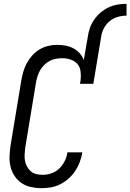

<svg xmlns="http://www.w3.org/2000/svg" viewBox="-20 -978 683 1006"><path d="M440 -785Q443 -808 451 -831Q459 -854 473.5 -875Q488 -896 507.5 -912.5Q527 -929 549.5 -939.5Q572 -950 596 -954Q620 -958 643 -958V-896Q620 -896 597 -889.5Q574 -883 555 -867.5Q536 -852 524.5 -830Q513 -808 510 -785ZM198 8Q169 8 142 2Q115 -4 93.5 -18.5Q72 -33 57 -55Q42 -77 35.5 -103.5Q29 -130 30 -158Q31 -186 35 -214L92 -559Q96 -582 103 -605Q110 -628 121.5 -649Q133 -670 150 -688.5Q167 -707 188 -719.5Q209 -732 232.5 -737.5Q256 -743 279 -743Q302 -743 323.5 -739Q345 -735 364 -725Q383 -715 397.5 -699Q412 -683 419 -663L440 -785H510L469 -539H399L402 -555Q405 -578 402.5 -601.5Q400 -625 386.5 -641.5Q373 -658 351 -665.5Q329 -673 306 -673Q290 -673 273 -670Q256 -667 240.5 -659Q225 -651 212.5 -638.5Q200 -626 191 -611Q182 -596 177 -580Q172 -564 169 -548L112 -203Q110 -186 109 -168.5Q108 -151 111 -135Q114 -119 122 -104.5Q130 -90 142 -80Q154 -70 170.5 -66Q187 -62 204 -62Q227 -62 250 -70Q273 -78 290.5 -95Q308 -112 319 -134Q330 -156 333 -179L334 -180H412L411 -178Q407 -153 398 -129Q389 -105 374.5 -83Q360 -61 340 -43Q320 -25 296.5 -13Q273 -1 247.5 3.5Q222 8 198 8Z"/></svg>

Font: Iosevka Oblique
Style: Regular
Weight: 400
Italic angle: -9°
Monospace: yes
Designer: Belleve Invis
Foundry: Belleve Invis
Version: Version 32.5.0; ttfautohint (v1.8.4)